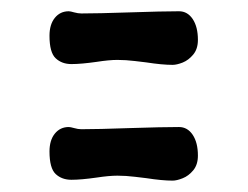

<svg xmlns="http://www.w3.org/2000/svg" viewBox="-20 -458 440 341"><path d="M331.5 -387.2Q331.5 -371.1 323.2 -361.1Q314.9 -351.1 304.4 -346.9Q293.9 -342.8 286.6 -342.8Q268.1 -342.8 239.7 -347.2Q235.8 -347.7 219.7 -349.6Q203.6 -351.6 188.5 -351.6Q173.8 -351.6 151.4 -348.1Q124 -344.2 106.9 -344.2Q89.8 -344.2 78.9 -354.5Q67.9 -364.7 67.9 -394.5Q67.9 -414.6 77.4 -426.3Q86.9 -438 102.1 -438Q105 -438 111.8 -436Q118.7 -434.1 124.5 -434.1Q153.3 -434.1 210 -436Q268.6 -438 297.9 -438Q313 -438 322.3 -424.1Q331.5 -410.2 331.5 -387.2ZM331.5 -181.6Q331.5 -165.5 323.2 -155.5Q314.9 -145.5 304.4 -141.4Q293.9 -137.2 286.6 -137.2Q268.1 -137.2 239.7 -141.6Q235.8 -142.1 219.7 -144Q203.6 -146 188.5 -146Q173.8 -146 151.4 -142.6Q124 -138.7 106.9 -138.7Q89.8 -138.7 78.9 -148.9Q67.9 -159.2 67.9 -189Q67.9 -209 77.4 -220.7Q86.9 -232.4 102.1 -232.4Q105 -232.4 111.8 -230.5Q118.7 -228.5 124.5 -228.5Q153.3 -228.5 210 -230.5Q268.6 -232.4 297.9 -232.4Q313 -232.4 322.3 -218.5Q331.5 -204.6 331.5 -181.6Z"/></svg>

Font: Dekko
Style: Regular
Weight: 400
Designer: Multiple
Foundry: Sorkin Type
Version: Version 2.001